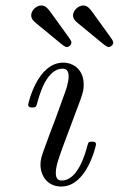

<svg xmlns="http://www.w3.org/2000/svg" viewBox="-20 -671 434 702"><path d="M94 -615C94 -601 105 -592 111 -587C208 -507 216 -499 224 -499C232 -499 241 -507 241 -515C241 -524 237 -526 166 -625C159 -634 149 -651 131 -651C113 -651 94 -633 94 -615ZM247 -615C247 -601 258 -592 264 -587C361 -507 369 -499 377 -499C385 -499 394 -507 394 -515C394 -524 390 -526 319 -625C312 -634 302 -651 284 -651C267 -651 247 -633 247 -615ZM83 -288C83 -278 93 -278 98 -278C111 -278 112 -280 116 -294C125 -327 151 -420 209 -420C220 -420 231 -415 231 -392C231 -368 220 -339 213 -320L183 -237C170 -204 158 -171 146 -138C132 -100 128 -89 128 -69C128 -30 152 11 204 11C298 11 331 -139 331 -143C331 -153 323 -153 316 -153C303 -153 303 -151 299 -136C291 -107 264 -11 206 -11C198 -11 184 -12 184 -39C184 -65 197 -98 210 -135L274 -306C284 -335 286 -343 286 -362C286 -417 248 -442 211 -442C117 -442 83 -293 83 -288Z"/></svg>

Font: CMU Serif
Style: Italic
Weight: 500
Italic angle: -14.04°
Version: Version 0.7.0